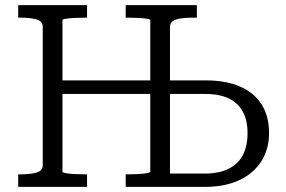

<svg xmlns="http://www.w3.org/2000/svg" viewBox="-20 -730 1116 750"><path d="M204 -416H597V-363H204ZM51 0V-49H62Q99 -49 123 -56Q147 -63 147 -85V-625Q147 -647 123 -654Q99 -661 62 -661H51V-710H320V-661H311Q292 -661 272 -660Q252 -659 238 -657Q224 -655 224 -651V-59Q224 -56 238 -53.5Q252 -51 272 -50Q292 -49 311 -49H320V0ZM471 0V-49H480Q499 -49 519 -50Q539 -51 553 -53.5Q567 -56 567 -59V-651Q567 -655 553 -657Q539 -659 519 -660Q499 -661 480 -661H471V-710H749V-661H729Q705 -661 685.5 -658Q666 -655 655 -647.5Q644 -640 644 -625V-52H779Q836 -52 873.5 -71Q911 -90 929 -125Q947 -160 947 -210Q947 -259 929 -293Q911 -327 874.5 -345Q838 -363 781 -363H621V-416H783Q862 -416 917.5 -392Q973 -368 1002 -322Q1031 -276 1031 -210Q1031 -147 1000.5 -99.5Q970 -52 914 -26Q858 0 780 0Z"/></svg>

Font: Roboto Serif Light
Style: Regular
Weight: 300
Designer: Greg Gazdowicz
Foundry: Commercial Type
Version: Version 1.008